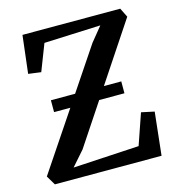

<svg xmlns="http://www.w3.org/2000/svg" viewBox="-110 -842 868 937"><g transform="rotate(-15 324.0 -373.0)"><path d="M52 0 24 -47 408 -619.5 467 -692 181.5 -680 129.5 -546 65.5 -554.5 88 -745.5H582L605 -699L226.5 -129.5L161.5 -55.5L495 -74.5L549 -231L614.5 -217L591 0ZM495 -401.5V-341.5H139.5V-401.5Z"/></g></svg>

Font: Merriweather 20pt SemiBold
Style: Regular
Weight: 600
Version: Version 2.100